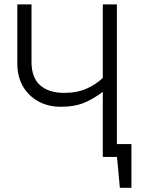

<svg xmlns="http://www.w3.org/2000/svg" viewBox="-20 -725 655 887"><path d="M587.2 -59.5V142.6H533.8L520.5 0H454.9V-300.5Q404.6 -263.6 362.6 -247.7Q320.5 -231.8 261 -231.8Q201.5 -231.8 156.2 -257.2Q110.8 -282.6 85.4 -327.2Q60 -371.8 60 -430.3V-704.6H125.6V-438.5Q125.6 -366.2 165.6 -331Q205.6 -295.9 275.4 -295.9Q337.4 -295.9 381.5 -316.2Q425.6 -336.4 454.9 -365.1V-704.6H520V-59.5Z"/></svg>

Font: Fira Code Light
Style: Regular
Weight: 300
Monospace: yes
Designer: Carrois Corporate, Edenspiekermann AG, Nikita Prokopov
Foundry: Carrois Corporate, Edenspiekermann AG, Nikita Prokopov
Version: Version 6.000; ttfautohint (v1.8.2) -l 8 -r 50 -G 200 -x 14 